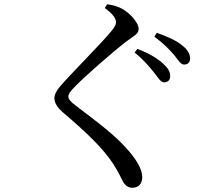

<svg xmlns="http://www.w3.org/2000/svg" viewBox="-20 -820 1040 907"><path d="M708 -477C728 -452 739 -431 755 -431C773 -431 784 -442 784 -461C784 -481 774 -498 750 -520C723 -545 682 -569 629 -589L616 -572C659 -537 687 -503 708 -477ZM802 -561C823 -535 833 -515 850 -515C867 -515 878 -526 878 -543C878 -566 866 -586 840 -606C815 -627 775 -646 721 -665L709 -647C755 -613 780 -586 802 -561ZM475 -782C512 -755 528 -734 528 -715C528 -703 522 -693 506 -673C462 -618 315 -472 264 -412C247 -392 237 -374 237 -356C237 -335 250 -313 275 -291C395 -189 469 -116 514 -47C541 -5 551 19 562 40C571 55 585 67 605 67C637 67 652 45 652 17C652 -14 633 -51 603 -89C533 -178 439 -243 338 -321C316 -338 303 -350 303 -364C303 -376 310 -387 339 -416C380 -458 509 -572 578 -625C615 -652 635 -660 635 -684C635 -711 596 -758 554 -780C533 -791 512 -796 486 -800Z"/></svg>

Font: Noto Serif CJK SC Medium
Style: Regular
Weight: 500
Designer: Ryoko NISHIZUKA 西塚涼子 (kana & ideographs); Frank Grießhammer (Latin, Greek & Cyrillic); Wenlong ZHANG 张文龙 (bopomofo); San
Foundry: Adobe
Version: Version 2.001;hotconv 1.1.0;makeotfexe 2.6.0